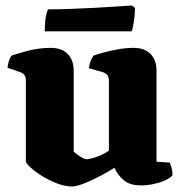

<svg xmlns="http://www.w3.org/2000/svg" viewBox="-20 -674 662 698"><path d="M242 4Q216 4 186.5 -7.5Q157 -19 131.5 -35Q106 -51 90 -66Q74 -81 74 -88V-382Q74 -404 55 -411L7 -428Q9 -440 12 -451Q15 -462 22 -472Q39 -478 80 -489Q121 -500 164 -500Q205 -500 226.5 -477.5Q248 -455 248 -417V-123Q254 -116 270.5 -105.5Q287 -95 296 -95Q301 -95 316 -99Q331 -103 348 -110.5Q365 -118 376 -127V-382Q376 -403 356 -411L303 -426Q305 -442 310.5 -454.5Q316 -467 320 -472Q331 -476 354.5 -482.5Q378 -489 407.5 -494.5Q437 -500 465 -500Q506 -500 527.5 -477.5Q549 -455 549 -417V-86L597 -83Q600 -76 603.5 -64.5Q607 -53 607 -37Q602 -29 583.5 -20Q565 -11 540.5 -5.5Q516 0 493 0Q451 0 429 -19.5Q407 -39 396 -64Q379 -53 348.5 -36.5Q318 -20 288 -8Q258 4 242 4ZM143 -560Q143 -595 147 -615Q151 -635 155 -640Q188 -640 232.5 -641.5Q277 -643 323 -645.5Q369 -648 406 -650.5Q443 -653 460 -654L471 -645Q470 -615 466 -591.5Q462 -568 459 -560Z"/></svg>

Font: Texturina Black
Style: Regular
Weight: 900
Designer: Guillermo Torres Carreño
Foundry: Omnibus-Type
Version: Version 1.002; ttfautohint (v1.8.3)